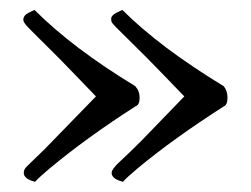

<svg xmlns="http://www.w3.org/2000/svg" viewBox="-20 -433 500 382"><path d="M202.1 -88.9Q202.1 -96.7 218.8 -111.8Q235.4 -127 261.7 -153.3L346.7 -241.2Q339.8 -248 306.6 -282.7Q273.4 -317.4 238.3 -351.6Q203.1 -385.7 202.1 -389.2Q201.2 -392.6 201.2 -395.5Q201.2 -402.3 211.9 -407.7Q222.7 -413.1 223.6 -413.1Q297.9 -338.9 424.8 -261.7Q432.6 -252.9 432.6 -238.8Q432.6 -224.6 425.8 -221.7Q324.2 -156.7 253.4 -97.7Q232.4 -80.1 224.6 -71.3Q202.1 -77.1 202.1 -88.9ZM27.3 -88.9Q27.3 -95.7 32.2 -100.6L42.5 -110.8Q47.9 -116.2 53.2 -121.1Q58.6 -126 67.9 -135.3L170.9 -241.2Q164.1 -248 130.9 -282.7Q97.7 -317.4 69.8 -344.7Q42 -372.1 34.2 -380.4Q26.4 -388.7 26.4 -393.6Q26.4 -402.3 37.1 -407.7Q47.9 -413.1 48.8 -413.1Q125 -336.9 249 -261.7Q257.8 -252 257.8 -238.3Q257.8 -224.6 250 -221.7Q152.3 -159.2 78.6 -97.7Q57.6 -80.1 49.8 -71.3Q27.3 -77.1 27.3 -88.9Z"/></svg>

Font: CrimsonText-Roman
Style: Roman
Weight: 400
Version: Version 0.13